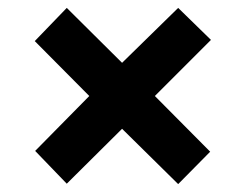

<svg xmlns="http://www.w3.org/2000/svg" viewBox="-20 -596 623 486"><path d="M431 -576 514 -495 372 -353 512 -212 431 -130 289 -270 149 -131 69 -214 206 -353 68 -492 149 -576 289 -437Z"/></svg>

Font: Noto Sans Symbols ExtraBold
Style: Regular
Weight: 800
Version: Version 2.002